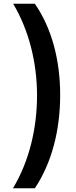

<svg xmlns="http://www.w3.org/2000/svg" viewBox="-20 -852 408 1037"><path d="M50 165H168C260 28 305 -150 305 -339C305 -524 261 -698 168 -832H51C135 -691 180 -516 180 -337C180 -156 137 20 50 165Z"/></svg>

Font: Noto Sans Gurmukhi SemiCondensed
Style: Bold
Weight: 700
Width: 4
Designer: Jelle Bosma - Monotype Design Team
Foundry: Monotype Imaging Inc.
Version: Version 2.004